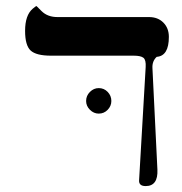

<svg xmlns="http://www.w3.org/2000/svg" viewBox="-20 -613 607 639"><path d="M542 -490.2Q542 -426.8 501.5 -423.8Q486.3 -409.7 487.3 -387.2L503.9 -48.3Q506.3 6.3 464.8 6.3Q441.9 6.3 442.9 -12.7L464.8 -389.6Q466.3 -413.6 457.3 -420.7Q448.2 -427.7 425.3 -427.7H149.9Q100.6 -427.7 82 -444.8Q63.5 -461.9 63.5 -510.3Q63.5 -562.5 88.9 -584Q99.1 -592.8 101.6 -592.8L118.2 -576.2Q138.7 -555.7 172.9 -556.2H476.1Q505.4 -556.2 523.7 -537.8Q542 -519.5 542 -490.2ZM350.6 -276.9Q350.6 -260.3 338.4 -247.6Q326.2 -234.9 308.6 -234.9Q292 -234.9 279.3 -247.6Q266.6 -260.3 266.6 -276.9Q266.6 -294.4 279.3 -307.1Q292 -319.8 308.6 -319.8Q326.2 -319.8 338.4 -307.1Q350.6 -294.4 350.6 -276.9Z"/></svg>

Font: Accordance
Style: Italic
Weight: 400
Italic angle: -11°
Version: Version 1.2 (build January 31, 2020) Miklal Software Solutio